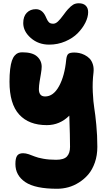

<svg xmlns="http://www.w3.org/2000/svg" viewBox="-20 -893 663 1174"><path d="M280.8 -620.1Q214.8 -620.1 168.5 -660.6Q122.1 -701.2 122.1 -752Q122.1 -792.5 143.6 -814.7Q165 -836.9 199.2 -836.9Q237.3 -836.9 257.8 -794.9Q259.8 -791 263.7 -782Q267.6 -772.9 270.3 -768.6Q272.9 -764.2 277.6 -758.5Q282.2 -752.9 289.1 -750.5Q295.9 -748 305.2 -748Q319.8 -748 334.2 -761.5Q348.6 -774.9 367.4 -800.8Q386.2 -826.7 395 -835.9Q413.1 -856 427.5 -864.5Q441.9 -873 461.9 -873Q489.7 -873 504.4 -858.4Q519 -843.8 519 -818.8Q519 -788.6 502 -754.4Q484.9 -720.2 455.1 -689.9Q425.3 -659.7 379.2 -639.9Q333 -620.1 280.8 -620.1ZM329.1 261.2Q195.3 261.2 134.8 220.5Q74.2 179.7 74.2 109.9Q74.2 73.7 85 58.8Q95.7 43.9 121.1 43.9Q137.2 43.9 156.2 50.3Q175.3 56.6 192.6 64Q210 71.3 244.6 77.6Q279.3 84 323.2 84Q370.6 84 389.4 63.7Q408.2 43.5 408.2 4.9Q408.2 -57.6 403.8 -186Q345.7 -127.9 266.1 -127.9Q156.2 -127.9 97.2 -192.9Q38.1 -257.8 38.1 -393.1Q38.1 -437 42 -469.5Q45.9 -502 52.7 -521.7Q59.6 -541.5 69.8 -553.2Q80.1 -564.9 91.1 -569.1Q102.1 -573.2 116.2 -573.2Q178.2 -573.2 206.5 -547.9Q234.9 -522.5 234.9 -484.9Q234.9 -469.2 230.2 -441.9Q225.6 -414.6 221.9 -392.6Q218.3 -370.6 217.8 -349.1Q217.3 -327.6 226.6 -315.4Q235.8 -303.2 255.9 -303.2Q306.6 -303.2 341.1 -366.2Q375.5 -429.2 384.8 -527.8Q387.7 -555.2 397.7 -563.5Q407.7 -571.8 434.1 -571.8Q449.2 -571.8 464.8 -568.6Q480.5 -565.4 497.6 -556.9Q514.6 -548.3 527.6 -535.2Q540.5 -522 547.6 -500Q554.7 -478 551.8 -450.2Q544.4 -390.1 547.4 -329.6Q550.3 -269 556.4 -232.4Q562.5 -195.8 568.8 -130.4Q575.2 -64.9 575.2 4.9Q575.2 57.1 560.1 100.6Q544.9 144 520.3 173.1Q495.6 202.1 463.1 222.7Q430.7 243.2 397 252.2Q363.3 261.2 329.1 261.2Z"/></svg>

Font: Shantell Sans Irregular
Style: Regular
Weight: 800
Designer: Stephen Nixon, Anya Danilova, Shantell Martin
Foundry: Arrow Type
Version: Version 1.006;[9816181b4]